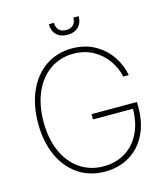

<svg xmlns="http://www.w3.org/2000/svg" viewBox="-128 -984 955 1093"><g transform="rotate(-15 349.0 -437.0)"><path d="M353.5 -685.5Q275.9 -685.5 216.1 -644.5Q156.2 -603.5 123 -528.1Q89.8 -452.6 89.8 -353.5Q89.8 -254.9 122.8 -179.7Q155.8 -104.5 216.3 -63Q276.9 -21.5 356.4 -21.5Q427.2 -21.5 482.4 -54.4Q537.6 -87.4 568.8 -149.2Q600.1 -210.9 600.6 -294.9H365.2V-326.2H632.8V-294.9Q632.8 -201.7 597.4 -132.6Q562 -63.5 499.3 -26.9Q436.5 9.8 356.4 9.8Q267.1 9.8 199.5 -35.6Q131.8 -81.1 94.7 -163.3Q57.6 -245.6 57.6 -353.5Q57.6 -461.4 94.7 -543.9Q131.8 -626.5 199 -671.6Q266.1 -716.8 353.5 -716.8Q430.7 -716.8 489.5 -682.9Q548.3 -648.9 583 -595.9Q617.7 -543 627 -486.3H594.7Q584.5 -536.6 553 -582.3Q521.5 -627.9 470.5 -656.7Q419.4 -685.5 353.5 -685.5ZM350.6 -797.9Q309.6 -797.9 286.1 -821Q262.7 -844.2 262.7 -883.8H293Q293 -856.4 307.6 -841.3Q322.3 -826.2 350.6 -826.2Q377.9 -826.2 392.6 -841.3Q407.2 -856.4 407.2 -883.8H438.5Q438.5 -844.2 415 -821Q391.6 -797.9 350.6 -797.9Z"/></g></svg>

Font: Pretendard Std Thin
Style: Regular
Weight: 100
Designer: Base glyphs from Inter by Rasmus Andersson; Hangeul glyphs from Noto Sans CJK(Source Han Sans) by Jang Soo-young and Kan
Foundry: Kil Hyung-jin
Version: Version 1.309